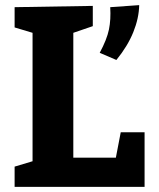

<svg xmlns="http://www.w3.org/2000/svg" viewBox="-20 -729 619 749"><path d="M369 -523Q397 -575 405 -614Q413 -653 410 -701L523 -709Q522 -658 500 -603.5Q478 -549 434 -495ZM451 -213H544V0H37V-79L107 -100V-601L37 -622V-701L342 -706V-627L266 -601V-114H432Z"/></svg>

Font: Bitter Pro OGT
Style: Bold
Weight: 700
Designer: Sol Matas, and Bitter project Authors
Foundry: Sol Matas
Version: Version 2.110